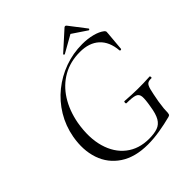

<svg xmlns="http://www.w3.org/2000/svg" viewBox="-213 -909 1058 1058"><g transform="rotate(-45 315.5 -380.5)"><path d="M330 12Q230 12 165.7 -30.8Q101.4 -73.6 76.7 -146.6Q52 -219.6 68.2 -310.2Q81.2 -381.8 117.5 -441.8Q153.8 -501.8 207.4 -545.1Q261 -588.4 326.6 -612.2Q392.2 -636 463.8 -636Q505.4 -636 541.9 -626.7Q578.4 -617.4 600.6 -599.8Q606.8 -593.4 607 -589.4Q607.2 -585.4 606.2 -576.8L596.6 -466Q595.6 -462.2 590.3 -462.2Q585 -462.2 584.8 -466Q579 -538.4 537.4 -576.3Q495.8 -614.2 424.2 -614.2Q349 -614.2 290.7 -581.2Q232.4 -548.2 194 -487.9Q155.6 -427.6 140.4 -346.4Q123 -244.6 145.1 -167.8Q167.2 -91 221.9 -48.4Q276.6 -5.8 355.8 -5.8Q396.6 -5.8 422.7 -15.1Q448.8 -24.4 463.9 -50.3Q479 -76.2 486.4 -126Q495 -174 493.1 -196.5Q491.2 -219 471.9 -226Q452.6 -233 406.6 -233Q401.6 -233 402.1 -241Q402.6 -249 406.6 -249Q460.4 -245 505.1 -244.5Q549.8 -244 599.6 -247Q603.4 -247 604 -240Q604.6 -233 599.6 -233Q580.2 -234 570.2 -226.5Q560.2 -219 553.8 -194Q547.4 -169 537.8 -116Q532.8 -83 531.4 -67Q530 -51 530.3 -43.5Q530.6 -36 528.6 -28Q527.6 -22 525.2 -20Q522.8 -18 516.8 -16Q471.4 -4 422.6 4Q373.8 12 330 12ZM356.6 -664Q355.4 -663 351.9 -666Q348.4 -669 350.6 -671L457.8 -767.6Q461.8 -772.6 467.3 -772.6Q472.8 -772.6 475.8 -767.6L550 -671Q552 -669 548.6 -665.5Q545.2 -662 543 -664L457.8 -721.2Z"/></g></svg>

Font: Cormorant Garamond Light
Style: Italic
Weight: 300
Italic angle: -10°
Designer: Christian Thalmann (Catharsis Fonts)
Foundry: Catharsis Fonts
Version: Version 4.001